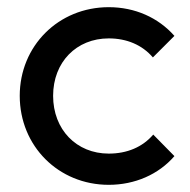

<svg xmlns="http://www.w3.org/2000/svg" viewBox="-20 -505 529 535"><path d="M283 10C356 10 422 -19 466 -70L407 -130C377 -95 334 -77 283 -77C193 -77 128 -144 128 -238C128 -332 193 -398 283 -398C333 -398 376 -380 406 -345L466 -405C421 -456 356 -485 283 -485C143 -485 35 -377 35 -238C35 -98 143 10 283 10Z"/></svg>

Font: MV Cash
Style: Regular
Weight: 400
Designer: Rodrigo Fuenzalida
Foundry: fragTYPE
Version: Version 1.100;Glyphs 3.1.2 (3151)